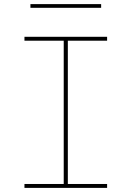

<svg xmlns="http://www.w3.org/2000/svg" viewBox="-20 -914 640 934"><path d="M99 0V-19H290V-716H99V-735H501V-716H310V-19H501V0ZM472 -876H128V-894H472Z"/></svg>

Font: Iosevka SS04 Thin Extended
Style: Regular
Weight: 100
Width: 7
Monospace: yes
Designer: Belleve Invis
Foundry: Belleve Invis
Version: Version 19.0.0; ttfautohint (v1.8.4)